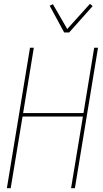

<svg xmlns="http://www.w3.org/2000/svg" viewBox="-20 -985 540 1005"><path d="M16 0 137 -735H157L101 -393H417L473 -735H493L372 0H352L414 -375H98L36 0ZM316 -815 240 -955 257 -963 332 -833 451 -965 465 -953 342 -815Z"/></svg>

Font: Iosevka Thin Oblique
Style: Regular
Weight: 100
Italic angle: -9°
Monospace: yes
Designer: Belleve Invis
Foundry: Belleve Invis
Version: Version 32.5.0; ttfautohint (v1.8.4)